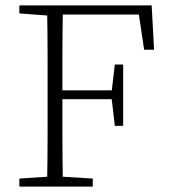

<svg xmlns="http://www.w3.org/2000/svg" viewBox="-20 -694 630 714"><path d="M52 0V-30L174 -38H194L325 -30V0ZM155 0Q156 -51 156.5 -102Q157 -153 157 -205Q157 -257 157 -309V-365Q157 -417 157 -468.5Q157 -520 156.5 -571.5Q156 -623 155 -674H214Q213 -623 212.5 -571.5Q212 -520 212 -466Q212 -412 212 -355V-329Q212 -267 212 -211.5Q212 -156 212.5 -103.5Q213 -51 214 0ZM184 -325V-358H414V-325ZM407 -226 395 -329V-352L407 -454H438V-226ZM52 -644V-674H183V-635H174ZM516 -509 493 -663 520 -640H184V-674H544L553 -509Z"/></svg>

Font: Source Serif 4 18pt Light
Style: Regular
Weight: 300
Designer: Frank Grießhammer
Foundry: Adobe Systems Incorporated
Version: Version 4.004;hotconv 1.0.116;makeotfexe 2.5.65601